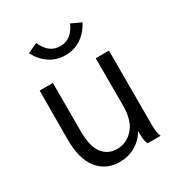

<svg xmlns="http://www.w3.org/2000/svg" viewBox="-160 -762 820 881"><g transform="rotate(-30 250.0 -321.5)"><path d="M64 -202 65 -457H135V-202Q135 -120 163.5 -83.5Q192 -47 239 -47Q291 -47 326.5 -87.5Q362 -128 362 -205V-457H432V-71Q432 -47 433.5 -31.5Q435 -16 442 0H373Q366 -15 364.5 -31Q363 -47 363 -70Q341 -32 303.5 -10.5Q266 11 221 11Q149 11 106 -42.5Q63 -96 64 -202ZM392 -630Q369 -586 332.5 -562Q296 -538 250 -538Q204 -538 167.5 -562Q131 -586 108 -630L160 -654Q176 -619 198 -602.5Q220 -586 250 -586Q280 -586 302 -602.5Q324 -619 340 -654Z"/></g></svg>

Font: Vazir Code FD
Style: Code-FD
Weight: 400
Foundry: DejaVu fonts team - Redesigned by Saber Rastikerdar
Version: Version 1.1.2